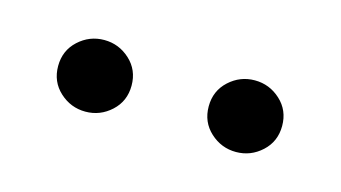

<svg xmlns="http://www.w3.org/2000/svg" viewBox="-29 -752 359 202"><g transform="rotate(15 150.0 -651.0)"><path d="M232 -612Q216 -612 204 -623Q192 -634 192 -651Q192 -668 204 -679Q216 -690 232 -690Q248 -690 260 -679Q272 -668 272 -651Q272 -634 260 -623Q248 -612 232 -612ZM68 -612Q52 -612 40 -623Q28 -634 28 -651Q28 -668 40 -679Q52 -690 68 -690Q84 -690 96 -679Q108 -668 108 -651Q108 -634 96 -623Q84 -612 68 -612Z"/></g></svg>

Font: Nunito VF Beta Light
Style: Regular
Weight: 300
Designer: Vernon Adams
Foundry: newtypography
Version: Version 3.001